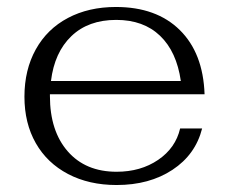

<svg xmlns="http://www.w3.org/2000/svg" viewBox="-20 -520 655 550"><path d="M496 -152H559Q540 -77 474 -33.5Q408 10 314 10Q235 10 175 -21.5Q115 -53 82.5 -110Q50 -167 50 -243Q50 -320 82.5 -378.5Q115 -437 174.5 -468.5Q234 -500 312 -500Q428 -500 495 -434Q562 -368 566 -250H123V-245Q123 -145 174 -86.5Q225 -28 314 -28Q383 -28 433 -62Q483 -96 496 -152ZM126 -288H498Q486 -372 438.5 -417.5Q391 -463 313 -463Q233 -463 184.5 -416.5Q136 -370 126 -288Z"/></svg>

Font: Fahkwang Light
Style: Regular
Weight: 300
Version: Version 1.000; ttfautohint (v1.6)